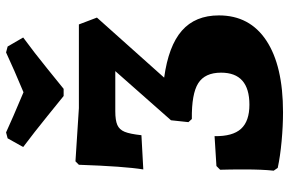

<svg xmlns="http://www.w3.org/2000/svg" viewBox="-176 -742 930 617"><g transform="rotate(-90 288.5 -433.0)"><path d="M548 -194Q548 -95 467 -41.5Q386 12 237 12Q193 12 144 7.5Q95 3 58 -5L49 -18Q53 -54 53 -113Q53 -159 52 -190L64 -202L160 -208Q159 -150 183.5 -123Q208 -96 261 -96Q364 -96 364 -187Q364 -239 330 -260.5Q296 -282 215 -281L205 -292L211 -348L369 -527H240Q211 -527 196 -520.5Q181 -514 174 -497Q167 -480 163 -443L53 -437Q63 -498 68 -644L79 -655L250 -644H519L541 -586L348 -370Q450 -356 499 -313Q548 -270 548 -194ZM125 -823 153 -873 172 -878Q213 -859 301 -822Q373 -852 429 -878L448 -873L477 -823Q428 -787 377.5 -746Q327 -705 312 -693H289Q274 -705 223.5 -746Q173 -787 125 -823Z"/></g></svg>

Font: Alegreya SC ExtraBold
Style: Regular
Weight: 800
Designer: Juan Pablo del Peral
Foundry: Huerta Tipografica
Version: Version 2.007; ttfautohint (v1.6)